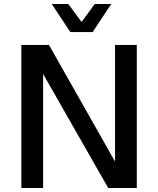

<svg xmlns="http://www.w3.org/2000/svg" viewBox="-20 -933 785 953"><path d="M86 0V-710H223L551 -131V-710H659V0H517L194 -566V0ZM237 -913H319L385 -824L450 -913H532L440 -774H329Z"/></svg>

Font: Geist Med
Style: Regular
Weight: 400
Designer: Basement.studio, Andrés Briganti, Mateo Zaragoza
Foundry: Basement.studio, Vercel, Andrés Briganti, Guido Ferreyra, Mateo Zaragoza
Version: Version 1.401